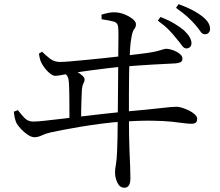

<svg xmlns="http://www.w3.org/2000/svg" viewBox="-20 -820 1040 907"><path d="M813.7 -637.6Q798.4 -657.3 778.1 -678.3Q757.8 -699.2 725.6 -722.5L738.2 -739.8Q776.2 -725.1 803.7 -708.5Q831.3 -691.9 849.4 -676.4Q884.5 -643.4 884.5 -615.9Q884.5 -604.1 877.4 -597.6Q870.4 -591.2 859.9 -591.2Q849.1 -591.2 839.3 -605.2Q829.5 -619.2 813.7 -637.6ZM900.5 -705Q883.6 -724.3 863.9 -742Q844.2 -759.6 811.4 -782.9L823.9 -800.4Q861.8 -786.5 888.9 -772.3Q916 -758.1 933.5 -744.3Q953.8 -728.7 963.1 -713.8Q972.3 -699 972.3 -683.5Q972.3 -672.9 965.8 -665.5Q959.4 -658.2 948.1 -658.2Q935.5 -658.2 926.2 -672.3Q916.9 -686.4 900.5 -705ZM459.3 -750.8Q477.5 -756.2 494.4 -759.7Q511.3 -763.1 526.4 -761.6Q546.7 -760.8 569 -751.8Q591.3 -742.8 606.8 -730.1Q622.2 -717.5 622.2 -706Q622.2 -691.9 614.9 -683.6Q607.6 -675.4 602.6 -652.4Q596.4 -621.4 594.8 -593.6Q593.2 -565.8 591.4 -531.7Q590.4 -506.4 589.8 -466.3Q589.2 -426.3 589.1 -378.2Q589 -330.1 589 -280Q589 -229.8 589.7 -184.8Q590.4 -139.9 591.8 -105.8Q593.8 -68.4 594.9 -31.8Q596 4.8 596 22.9Q596 44.1 589.1 55.4Q582.2 66.8 567.8 66.8Q546 66.8 534.7 43.4Q523.4 19.9 523.4 -5.7Q523.4 -20.6 527.6 -43Q531.8 -65.5 533.3 -108.9Q534.5 -128.2 535.1 -169.1Q535.7 -210.1 536.2 -261.8Q536.7 -313.5 537.2 -366.2Q537.7 -418.9 538.1 -462.6Q538.5 -506.3 538.5 -529.8Q538.5 -561.4 538.9 -591.8Q539.3 -622.3 539.5 -648Q539.6 -673.7 538.4 -689.3Q537 -712.3 518.3 -717.7Q499.6 -723.2 460.1 -729.1ZM241 -461.8Q230.4 -461.8 217.2 -472Q204 -482.2 193 -496.4Q182 -510.7 175.6 -523.2Q171.7 -530.7 168.5 -542.6Q165.3 -554.6 164.1 -567.1L179 -575.5Q197.6 -556.8 217.3 -542.1Q237.1 -527.3 263.1 -527.3Q279.1 -527.3 312 -530.1Q344.9 -532.9 387.6 -537Q430.3 -541.2 475.5 -545.9Q520.7 -550.6 562.3 -555.7Q603.9 -560.8 634.8 -564.6Q665.6 -568.3 677.9 -570.1Q707.2 -574.6 723.9 -578.9Q740.5 -583.3 749.8 -586.4Q759.2 -589.6 765.2 -589.6Q774.1 -589.6 787.2 -586.1Q800.3 -582.7 812.7 -576.3Q825.2 -570 833.5 -561.6Q841.8 -553.2 841.8 -542.4Q841.8 -530.5 832.1 -525.9Q822.3 -521.3 808 -520.5Q792 -519.7 763.6 -518.2Q735.1 -516.7 699.8 -514.9Q664.5 -513 629 -510.3Q593.6 -507.6 564.4 -505.4Q533.4 -503.2 489.7 -497.8Q446 -492.4 402.2 -486.7Q358.5 -481.1 326.3 -475.9Q306.5 -473.1 280.6 -467.4Q254.6 -461.8 241 -461.8ZM272.7 -495.1Q288.7 -494.7 300.8 -493.6Q312.9 -492.5 327.8 -487.3Q338.1 -484.1 350 -477Q361.9 -469.8 370.7 -461.3Q379.6 -452.7 379.6 -445.3Q379.6 -435.2 374 -425.6Q368.5 -416 367 -397.5Q365.8 -378.2 365 -354.8Q364.2 -331.4 363.6 -303.9Q363 -276.4 363 -243.5L308 -242.9Q308 -258 308 -280.8Q308 -303.6 307.8 -327.6Q307.6 -351.6 307.4 -372.1Q307.2 -392.5 306.7 -402.6Q306.3 -431.5 303.4 -445.7Q300.4 -459.9 292.6 -467.3Q284.8 -474.6 269.7 -481.7ZM45.4 -292.4 64.5 -299.7Q78.5 -281.2 95.1 -263.5Q111.6 -245.7 137.4 -245.7Q153.2 -245.7 188.3 -249.3Q223.3 -252.9 270.8 -258.7Q318.3 -264.4 370 -270.6Q421.8 -276.8 471.5 -282.4Q521.2 -288 560.5 -291.8Q628.7 -297.8 673.3 -302.3Q717.8 -306.8 744.8 -309.9Q771.8 -312.9 787.3 -314.3Q802.8 -315.7 813.4 -315.7Q823.7 -315.7 839.9 -311Q856 -306.2 872.6 -298Q889.2 -289.8 900.2 -279.7Q911.3 -269.5 911.3 -259.4Q911.3 -244.9 903.9 -240.1Q896.6 -235.3 885.5 -235.3Q869.7 -235.3 847.7 -238.3Q825.6 -241.3 790.2 -245.2Q754.8 -249 698.4 -249.8Q641.9 -250.6 555.8 -245.4Q510.1 -242.4 459.5 -235.8Q408.8 -229.2 361.4 -221.4Q313.9 -213.5 276.9 -206.2Q239.9 -198.9 220.5 -194.7Q196.4 -189.4 177.9 -180.6Q159.5 -171.8 142.9 -171.8Q128 -171.8 110.4 -183.8Q92.9 -195.7 78.8 -211Q64.6 -226.3 58.4 -237.4Q53 -248.8 50 -262.4Q47 -275.9 45.4 -292.4Z"/></svg>

Font: Noto Serif HK
Style: Regular
Weight: 200
Designer: Ryoko NISHIZUKA 西塚涼子 (kana & ideographs); Frank Grießhammer (Latin, Greek & Cyrillic); Wenlong ZHANG 张文龙 (bopomofo); San
Foundry: Adobe
Version: Version 2.001;hotconv 1.1.0;makeotfexe 2.6.0